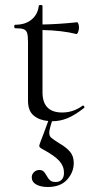

<svg xmlns="http://www.w3.org/2000/svg" viewBox="-20 -473 378 768"><path d="M312 -51Q315 -51 317 -47Q319 -43 316 -41Q279 -12 249.5 0Q220 12 188 12Q177 45 177 58Q177 71 185 78Q193 85 220 102Q246 117 260.5 134.5Q275 152 275 179Q275 216 248.5 245.5Q222 275 171 275Q143 275 125 265Q107 255 107 236Q107 224 116 215.5Q125 207 137 207Q148 207 154 212.5Q160 218 166 229Q173 242 180.5 248.5Q188 255 203 255Q218 255 227 245.5Q236 236 236 218Q236 192 217.5 171Q199 150 151 124Q137 117 137 111Q137 107 142 94Q155 61 173 11Q137 8 114.5 -11Q92 -30 92 -70V-305Q92 -330 88.5 -341Q85 -352 75 -356Q65 -360 41 -360Q37 -360 37 -367Q37 -374 41 -374Q81 -374 106 -394.5Q131 -415 135 -449Q135 -453 143 -453Q150 -453 150 -449V-375Q213 -376 289 -384Q291 -384 293.5 -377.5Q296 -371 296 -362Q296 -354 292.5 -345Q289 -336 285 -337Q230 -351 150 -353V-104Q150 -23 229 -23Q273 -23 310 -50Z"/></svg>

Font: Cormorant Garamond
Style: Regular
Weight: 400
Designer: Christian Thalmann (Catharsis Fonts)
Version: Version 3.000